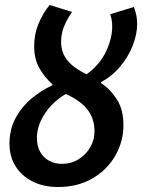

<svg xmlns="http://www.w3.org/2000/svg" viewBox="-20 -738 572 770"><path d="M228 -81Q266 -81 295.5 -99.5Q325 -118 342 -147.5Q359 -177 359 -212Q359 -261 331.5 -297.5Q304 -334 244 -361Q192 -331 160 -282.5Q128 -234 128 -185Q128 -152 141 -129Q154 -106 176.5 -93.5Q199 -81 228 -81ZM213 12Q155 12 111 -10Q67 -32 42.5 -71Q18 -110 18 -162Q18 -219 42.5 -264.5Q67 -310 106 -342.5Q145 -375 190 -396V-400Q158 -429 137.5 -465.5Q117 -502 117 -552Q117 -601 134.5 -643Q152 -685 179 -718L269 -690Q248 -660 236.5 -631Q225 -602 225 -571Q225 -543 235 -520.5Q245 -498 267 -478.5Q289 -459 327 -440Q380 -478 405 -531Q430 -584 430 -632Q430 -658 422 -681L517 -710Q524 -691 527 -675Q530 -659 530 -642Q530 -600 512 -554.5Q494 -509 461.5 -470.5Q429 -432 386 -409L385 -405Q423 -380 449 -339Q475 -298 475 -236Q475 -170 442 -113Q409 -56 350 -22Q291 12 213 12Z"/></svg>

Font: Source Sans 3 SemiBold
Style: Italic
Weight: 600
Italic angle: -11°
Designer: Paul D. Hunt
Foundry: Adobe
Version: Version 3.046;hotconv 1.0.118;makeotfexe 2.5.65603